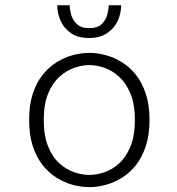

<svg xmlns="http://www.w3.org/2000/svg" viewBox="-20 -718 690 748"><path d="M328 11Q296.5 11 263.8 2.2Q231 -6.5 200.5 -25.5Q170 -44.5 145.8 -75.2Q121.5 -106 107.5 -149.5Q93.5 -193 93.5 -251Q93.5 -308.5 107.5 -352Q121.5 -395.5 145.8 -426Q170 -456.5 200.5 -475.5Q231 -494.5 263.8 -503.2Q296.5 -512 328 -512Q359 -512 391.8 -503.2Q424.5 -494.5 455.2 -475.5Q486 -456.5 510 -426Q534 -395.5 548.2 -352Q562.5 -308.5 562.5 -251Q562.5 -193 548.2 -149.5Q534 -106 510 -75.2Q486 -44.5 455.2 -25.5Q424.5 -6.5 391.8 2.2Q359 11 328 11ZM328 -36.5Q355.5 -36.5 386.2 -46.8Q417 -57 444 -81.2Q471 -105.5 488.2 -147.2Q505.5 -189 505.5 -251Q505.5 -312.5 488.2 -353.5Q471 -394.5 444 -419Q417 -443.5 386.2 -454Q355.5 -464.5 328 -464.5Q300.5 -464.5 269.8 -454Q239 -443.5 211.8 -419Q184.5 -394.5 167.5 -353.5Q150.5 -312.5 150.5 -251Q150.5 -189 167.5 -147.2Q184.5 -105.5 211.8 -81.2Q239 -57 269.8 -46.8Q300.5 -36.5 328 -36.5ZM326.5 -570Q283.5 -570 256.2 -589Q229 -608 216 -637.2Q203 -666.5 203 -697.5H251.5Q251.5 -682 257.2 -661Q263 -640 279.2 -624.2Q295.5 -608.5 327.5 -608.5Q360 -608.5 376.2 -624.2Q392.5 -640 398 -661Q403.5 -682 403.5 -697.5H452Q452 -666.5 438.8 -637.2Q425.5 -608 397.5 -589Q369.5 -570 326.5 -570Z"/></svg>

Font: Trispace Thin ExtraLight
Style: Regular
Weight: 250
Version: Version 1.210